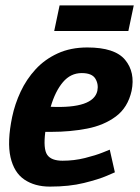

<svg xmlns="http://www.w3.org/2000/svg" viewBox="-20 -684 518 712"><path d="M283 -413Q242 -413 213.5 -379.5Q185 -346 168 -288Q326 -281 341 -347Q346 -372 333.5 -392.5Q321 -413 283 -413ZM387 -129 406 -45Q406 -45 376 -32Q346 -19 291.5 -5.5Q237 8 165 8Q109 8 70.5 -18Q32 -44 19 -101Q6 -158 25 -250Q35 -298 56.5 -344Q78 -390 112 -427Q146 -464 194 -486Q242 -508 304 -508Q406 -508 444 -462Q482 -416 468 -347Q454 -285 409.5 -252Q365 -219 302.5 -207Q240 -195 171 -195H148Q140 -132 155 -110Q170 -88 212 -88Q255 -88 295 -98Q335 -108 361 -118.5Q387 -129 387 -129ZM201 -664H476L456 -569H181Z"/></svg>

Font: Epunda Sans
Style: Bold Italic
Weight: 700
Italic angle: -12.0243°
Designer: Simon Atzbach
Foundry: typofactur
Version: Version 2.204; ttfautohint (v1.8.4.7-5d5b)